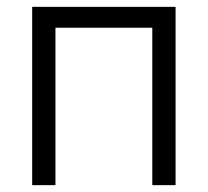

<svg xmlns="http://www.w3.org/2000/svg" viewBox="-20 -541 608 561"><path d="M74 0H142V-460H425V0H493V-521H74Z"/></svg>

Font: FIGSv2-sans-serif
Style: Regular
Weight: 400
Designer: Matt McInerney, Pablo Impallari, Rodrigo Fuenzalida,Mirko Velimirovic
Foundry: Matt McInerney, Pablo Impallari, Rodrigo Fuenzalida
Version: Version 4.021;hotconv 1.0.109;makeotfexe 2.5.65596